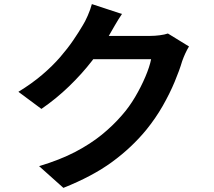

<svg xmlns="http://www.w3.org/2000/svg" viewBox="-20 -848 1040 934"><path d="M899.4 -622Q890.7 -608 881.7 -588.7Q872.8 -569.4 866.1 -550.3Q853.1 -506 829.4 -449.5Q805.8 -392.9 771.5 -332.7Q737.1 -272.5 691.6 -216.4Q620.3 -129.6 524.8 -59.8Q429.2 9.9 288.4 65.9L170.2 -39.7Q272.4 -70.5 346.4 -109.2Q420.3 -148 475.2 -192.7Q530.1 -237.4 573.2 -287.4Q607.8 -326.4 637 -375.7Q666.1 -425 686.9 -474Q707.8 -523 715.1 -559.9H378.2L424.2 -673.3Q437.6 -673.3 467.3 -673.3Q497.1 -673.3 534.5 -673.3Q571.8 -673.3 608.4 -673.3Q645 -673.3 672.6 -673.3Q700.2 -673.3 709.9 -673.3Q733.2 -673.3 756.8 -676.4Q780.5 -679.4 796.8 -685ZM573.3 -780Q555.4 -753.8 538.3 -723.9Q521.1 -694.1 512 -678.2Q478.4 -618.1 428.6 -553.3Q378.7 -488.6 316 -428.1Q253.4 -367.6 181.5 -318.2L69.5 -401.4Q135.1 -441.5 185.5 -484.5Q235.9 -527.5 272.8 -570.3Q309.7 -613 336.4 -652.3Q363.1 -691.5 381.8 -723.4Q393.6 -741.6 406.9 -772.1Q420.2 -802.6 426.9 -828.1Z"/></svg>

Font: Noto Sans TC
Style: Regular
Weight: 100
Designer: Ryoko NISHIZUKA 西塚涼子 (kana, bopomofo & ideographs); Paul D. Hunt (Latin, Greek & Cyrillic); Sandoll Communications 산돌커뮤니
Foundry: Adobe
Version: Version 2.004;hotconv 1.0.118;makeotfexe 2.5.65603